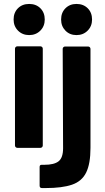

<svg xmlns="http://www.w3.org/2000/svg" viewBox="-20 -750 535 974"><path d="M128 -572Q94 -572 71.5 -594.5Q49 -617 49 -651Q49 -686 71 -708Q93 -730 128 -730Q163 -730 185 -708Q207 -686 207 -651Q207 -617 184.5 -594.5Q162 -572 128 -572ZM68 0Q63 0 59.5 -3.5Q56 -7 56 -12V-503Q56 -508 59.5 -511.5Q63 -515 68 -515H185Q190 -515 193.5 -511.5Q197 -508 197 -503V-12Q197 -7 193.5 -3.5Q190 0 185 0ZM368 -572Q334 -572 312 -594.5Q290 -617 290 -651Q290 -686 312 -708Q334 -730 368 -730Q403 -730 425 -708Q447 -686 447 -651Q447 -617 424.5 -594.5Q402 -572 368 -572ZM193 204Q181 204 181 192V97Q181 86 191 86Q192 86 194 86Q200 86 205 86Q255 86 277.5 68Q300 50 300 2L298 -502Q298 -507 301.5 -510.5Q305 -514 310 -514H427Q432 -514 435.5 -510.5Q439 -507 439 -502V0Q439 81 417 125.5Q395 170 345 187Q295 204 212 204Q203 204 193 204Z"/></svg>

Font: LinhAnh
Style: Bold
Weight: 700
Designer: Jeremy Tribby
Foundry: Tribby Type
Version: Version 1.408